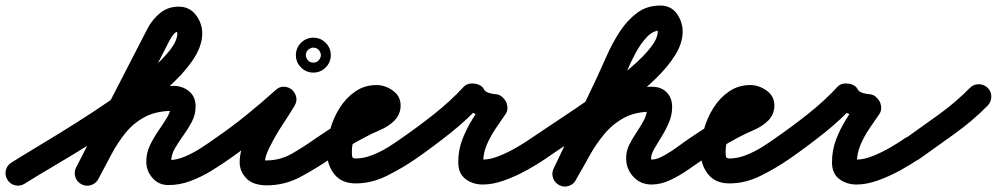

<svg xmlns="http://www.w3.org/2000/svg" viewBox="-63 -613 3598 693"><path d="M-36 36Q-46 20 -42 2Q-38 -16 -22 -26Q6 -44 52 -71.5Q98 -99 154 -133.5Q210 -168 269 -206.5Q328 -245 383 -285Q438 -325 482 -362.5Q526 -400 551.5 -433.5Q577 -467 577 -492Q577 -494 576 -498Q575 -502 576 -501Q578 -500 580 -499Q581 -499 582 -499Q571 -499 562.5 -488Q554 -477 550 -469Q550 -469 550 -469Q550 -469 550 -469Q486 -344 421.5 -218.5Q357 -93 292 33Q292 33 292 33Q292 33 292 33Q284 49 266 55Q248 61 231 52Q215 44 209 26Q203 8 212 -9Q276 -134 340.5 -259.5Q405 -385 470 -511Q470 -511 470 -511Q470 -511 470 -511Q487 -543 515 -566Q543 -589 582 -589Q621 -589 644 -559Q667 -529 667 -492Q667 -446 632 -395Q597 -344 538 -292Q479 -240 408.5 -190Q338 -140 265.5 -95Q193 -50 130 -13Q67 24 26 50Q10 60 -8 56Q-26 52 -36 36ZM292 33Q283 50 265 55Q247 60 231 52Q214 43 209 25Q204 7 212 -9Q243 -66 273.5 -119Q304 -172 342.5 -213Q381 -254 434 -278.5Q487 -303 563 -303Q596 -303 619.5 -283.5Q643 -264 643 -229Q643 -199 629.5 -173.5Q616 -148 599 -124.5Q582 -101 568.5 -78Q555 -55 555 -30Q555 -28 553.5 -30.5Q552 -33 549 -34Q548 -34 547 -35Q546 -35 546 -35Q546 -35 545 -35Q574 -35 604.5 -48Q635 -61 663.5 -79.5Q692 -98 714 -114Q714 -114 714 -114Q714 -114 714 -114Q729 -125 747.5 -121.5Q766 -118 777 -103Q788 -88 784.5 -69.5Q781 -51 766 -40Q735 -18 699 4Q663 26 624 40.5Q585 55 545 55Q510 55 487.5 29.5Q465 4 465 -30Q465 -61 478.5 -89Q492 -117 509 -141.5Q526 -166 539.5 -188Q553 -210 553 -229Q553 -228 553 -226Q554 -224 555 -223Q557 -218 562.5 -215.5Q568 -213 563 -213Q502 -213 461 -191.5Q420 -170 391 -134.5Q362 -99 339 -55.5Q316 -12 292 33Q292 33 292 33Q292 33 292 33Z M766 -40Q750 -29 732 -32.5Q714 -36 703 -51Q692 -67 695.5 -85Q699 -103 714 -114Q771 -153 826 -197.5Q881 -242 932 -288Q946 -301 962.5 -300Q979 -299 991 -289Q1002 -279 1006 -263.5Q1010 -248 1000 -231Q979 -196 956 -161.5Q933 -127 914 -89Q908 -78 903 -66.5Q898 -55 895 -43Q894 -40 893.5 -34Q893 -28 893 -28Q891 -27 886.5 -30.5Q882 -34 899 -34Q949 -34 993.5 -60Q1038 -86 1077 -114Q1077 -114 1077 -114Q1077 -114 1077 -114Q1092 -125 1110.5 -121.5Q1129 -118 1140 -103Q1151 -88 1147.5 -69.5Q1144 -51 1129 -40Q1077 -4 1020.5 26Q964 56 899 56Q877 56 856.5 49.5Q836 43 822 26Q802 3 802 -28Q802 -59 815.5 -93.5Q829 -128 849 -162Q869 -196 889.5 -226.5Q910 -257 924 -279Q934 -295 951 -293Q968 -291 982 -279Q996 -268 1001 -251Q1006 -234 992 -222Q939 -174 882 -127.5Q825 -81 766 -40Q766 -40 766 -40Q766 -40 766 -40ZM1064 -441Q1060 -440 1056 -438Q1042 -431 1041 -416Q1041 -415 1041 -414Q1041 -414 1041 -413Q1041 -412 1041 -410Q1042 -406 1044 -402Q1051 -388 1066 -387Q1067 -387 1068 -387Q1069 -387 1070 -387Q1085 -388 1092 -402Q1094 -406 1095 -410Q1095 -412 1095 -413Q1095 -414 1095 -414Q1095 -414 1095 -415Q1095 -416 1095 -418Q1094 -422 1092 -426Q1085 -440 1070 -441Q1069 -441 1068 -441Q1068 -441 1067 -441Q1066 -441 1064 -441ZM1005 -414Q1005 -440 1023.5 -458.5Q1042 -477 1068 -477Q1094 -477 1112.5 -458.5Q1131 -440 1131 -414Q1131 -388 1112.5 -369.5Q1094 -351 1068 -351Q1042 -351 1023.5 -369.5Q1005 -388 1005 -414Z M1129 -40Q1113 -29 1095 -32.5Q1077 -36 1066 -51Q1055 -67 1058.5 -85Q1062 -103 1077 -114Q1122 -145 1168 -172Q1214 -199 1263 -223Q1266 -224 1274 -229Q1282 -234 1289 -237.5Q1296 -241 1295 -239Q1294 -237 1293.5 -234Q1293 -231 1293 -232Q1293 -232 1293 -230.5Q1293 -229 1294 -226Q1296 -218 1299 -217Q1302 -216 1296 -216Q1274 -216 1257.5 -199.5Q1241 -183 1229.5 -158.5Q1218 -134 1212.5 -108.5Q1207 -83 1207 -66Q1207 -56 1208 -48.5Q1209 -41 1221 -41Q1249 -41 1279 -52.5Q1309 -64 1336.5 -81Q1364 -98 1386 -114Q1401 -125 1419.5 -121.5Q1438 -118 1449 -103Q1460 -88 1456.5 -69.5Q1453 -51 1438 -40Q1392 -8 1335.5 20.5Q1279 49 1221 49Q1170 49 1143.5 15.5Q1117 -18 1117 -66Q1117 -103 1128.5 -145Q1140 -187 1163 -223.5Q1186 -260 1219.5 -283Q1253 -306 1296 -306Q1327 -306 1355 -286Q1383 -266 1383 -232Q1383 -201 1361 -178Q1340 -157 1308.5 -143.5Q1277 -130 1251 -116Q1219 -99 1188.5 -80Q1158 -61 1129 -40Q1129 -40 1129 -40Q1129 -40 1129 -40Z M1438 -40Q1422 -29 1404 -32.5Q1386 -36 1375 -51Q1364 -67 1367.5 -85Q1371 -103 1386 -114Q1444 -154 1503.5 -201Q1563 -248 1611 -300Q1617 -307 1628 -310Q1639 -313 1650 -311Q1661 -310 1670.5 -304.5Q1680 -299 1684 -290Q1689 -281 1703.5 -277Q1718 -273 1727 -273Q1739 -272 1748 -264.5Q1757 -257 1763 -247Q1768 -236 1768.5 -224.5Q1769 -213 1763 -203Q1745 -177 1726 -149Q1707 -121 1694 -90.5Q1681 -60 1681 -27Q1681 -25 1680 -28Q1679 -31 1678 -32Q1675 -36 1672 -37Q1669 -38 1675 -37Q1677 -37 1680 -37Q1706 -37 1738.5 -50Q1771 -63 1802 -81Q1833 -99 1854 -114Q1854 -114 1854 -114Q1854 -114 1854 -114Q1869 -124 1887.5 -121Q1906 -118 1917 -103Q1927 -88 1924 -69.5Q1921 -51 1906 -40Q1877 -20 1838 1.5Q1799 23 1757.5 38Q1716 53 1680 53Q1643 53 1617 33Q1591 13 1591 -27Q1591 -71 1605.5 -109Q1620 -147 1642 -182.5Q1664 -218 1687 -253Q1694 -262 1704.5 -252Q1715 -242 1723 -227Q1730 -211 1732 -196.5Q1734 -182 1723 -183Q1687 -185 1653.5 -201Q1620 -217 1604 -250Q1599 -259 1612.5 -261.5Q1626 -264 1643 -261Q1659 -259 1671.5 -253Q1684 -247 1677 -240Q1627 -184 1563.5 -133.5Q1500 -83 1438 -40Q1438 -40 1438 -40Q1438 -40 1438 -40Z M1843 -51Q1832 -66 1835.5 -84.5Q1839 -103 1854 -114Q1880 -132 1923.5 -160.5Q1967 -189 2018.5 -224Q2070 -259 2121.5 -296.5Q2173 -334 2216 -371Q2259 -408 2285 -441Q2311 -474 2311 -499Q2311 -505 2310 -506.5Q2309 -508 2313 -505Q2314 -504 2318 -503.5Q2322 -503 2320 -503Q2294 -503 2271.5 -479Q2249 -455 2230.5 -420.5Q2212 -386 2197.5 -351Q2183 -316 2172 -294Q2172 -294 2172 -294Q2172 -294 2172 -294Q2172 -294 2172 -294Q2133 -212 2094.5 -130Q2056 -48 2017 34Q2017 34 2017 34Q2017 34 2017 34Q2009 51 1991.5 57.5Q1974 64 1957 56Q1940 48 1933.5 30.5Q1927 13 1935 -4Q1974 -86 2013 -168Q2052 -250 2091 -332Q2091 -332 2091 -332Q2091 -332 2091 -332Q2091 -332 2091 -332Q2091 -332 2091 -332Q2108 -369 2128 -414Q2148 -459 2174.5 -499.5Q2201 -540 2236.5 -566.5Q2272 -593 2320 -593Q2359 -593 2380 -563.5Q2401 -534 2401 -499Q2401 -458 2374.5 -415Q2348 -372 2303.5 -329Q2259 -286 2204.5 -244.5Q2150 -203 2094 -165.5Q2038 -128 1989 -96Q1940 -64 1906 -40Q1891 -29 1872.5 -32.5Q1854 -36 1843 -51ZM2015 37Q2006 53 1988 58Q1970 63 1954 54Q1938 45 1933 27Q1928 9 1937 -7Q1968 -63 2000 -115Q2032 -167 2071 -209Q2110 -251 2163 -275.5Q2216 -300 2290 -300Q2323 -300 2343 -280Q2363 -260 2363 -227Q2363 -198 2351.5 -171Q2340 -144 2325 -120Q2310 -96 2298.5 -76Q2287 -56 2287 -42Q2287 -37 2289 -37Q2308 -37 2334.5 -52Q2361 -67 2386 -85.5Q2411 -104 2426 -114Q2441 -125 2459.5 -121.5Q2478 -118 2489 -103Q2500 -88 2496.5 -69.5Q2493 -51 2478 -40Q2453 -23 2421.5 -1Q2390 21 2356 37Q2322 53 2289 53Q2249 53 2223 25Q2197 -3 2197 -42Q2197 -68 2208.5 -91Q2220 -114 2235 -136Q2250 -158 2261.5 -180Q2273 -202 2273 -227Q2273 -227 2273 -227Q2276 -218 2284 -213Q2285 -212 2288.5 -211Q2292 -210 2290 -210Q2231 -210 2190 -188Q2149 -166 2118.5 -129.5Q2088 -93 2064 -49.5Q2040 -6 2015 37Q2015 37 2015 37Q2015 37 2015 37Z M2478 -40Q2462 -29 2444 -32.5Q2426 -36 2415 -51Q2404 -67 2407.5 -85Q2411 -103 2426 -114Q2471 -145 2517 -172Q2563 -199 2612 -223Q2615 -224 2623 -229Q2631 -234 2638 -237.5Q2645 -241 2644 -239Q2643 -237 2642.5 -234Q2642 -231 2642 -232Q2642 -232 2642 -230.5Q2642 -229 2643 -226Q2645 -218 2648 -217Q2651 -216 2645 -216Q2623 -216 2606.5 -199.5Q2590 -183 2578.5 -158.5Q2567 -134 2561.5 -108.5Q2556 -83 2556 -66Q2556 -56 2557 -48.5Q2558 -41 2570 -41Q2598 -41 2628 -52.5Q2658 -64 2685.5 -81Q2713 -98 2735 -114Q2750 -125 2768.5 -121.5Q2787 -118 2798 -103Q2809 -88 2805.5 -69.5Q2802 -51 2787 -40Q2741 -8 2684.5 20.5Q2628 49 2570 49Q2519 49 2492.5 15.5Q2466 -18 2466 -66Q2466 -103 2477.5 -145Q2489 -187 2512 -223.5Q2535 -260 2568.5 -283Q2602 -306 2645 -306Q2676 -306 2704 -286Q2732 -266 2732 -232Q2732 -201 2710 -178Q2689 -157 2657.5 -143.5Q2626 -130 2600 -116Q2568 -99 2537.5 -80Q2507 -61 2478 -40Q2478 -40 2478 -40Q2478 -40 2478 -40Z M2787 -40Q2771 -29 2753 -32.5Q2735 -36 2724 -51Q2713 -67 2716.5 -85Q2720 -103 2735 -114Q2793 -154 2852.5 -201Q2912 -248 2960 -300Q2966 -307 2977 -310Q2988 -313 2999 -311Q3010 -310 3019.5 -304.5Q3029 -299 3033 -290Q3038 -281 3052.5 -277Q3067 -273 3076 -273Q3088 -272 3097 -264.5Q3106 -257 3112 -247Q3117 -236 3117.5 -224.5Q3118 -213 3112 -203Q3094 -177 3075 -149Q3056 -121 3043 -90.5Q3030 -60 3030 -27Q3030 -25 3029 -28Q3028 -31 3027 -32Q3024 -36 3021 -37Q3018 -38 3024 -37Q3026 -37 3029 -37Q3055 -37 3087.5 -50Q3120 -63 3151 -81Q3182 -99 3203 -114Q3203 -114 3203 -114Q3203 -114 3203 -114Q3218 -124 3236.5 -121Q3255 -118 3266 -103Q3276 -88 3273 -69.5Q3270 -51 3255 -40Q3226 -20 3187 1.5Q3148 23 3106.5 38Q3065 53 3029 53Q2992 53 2966 33Q2940 13 2940 -27Q2940 -71 2954.5 -109Q2969 -147 2991 -182.5Q3013 -218 3036 -253Q3043 -262 3053.5 -252Q3064 -242 3072 -227Q3079 -211 3081 -196.5Q3083 -182 3072 -183Q3036 -185 3002.5 -201Q2969 -217 2953 -250Q2948 -259 2961.5 -261.5Q2975 -264 2992 -261Q3008 -259 3020.5 -253Q3033 -247 3026 -240Q2976 -184 2912.5 -133.5Q2849 -83 2787 -40Q2787 -40 2787 -40Q2787 -40 2787 -40Z M3192 -50Q3182 -65 3185 -83.5Q3188 -102 3203 -112Q3263 -155 3324.5 -199Q3386 -243 3438 -296Q3438 -296 3438 -296Q3438 -296 3438 -296Q3451 -309 3469.5 -309Q3488 -309 3502 -296Q3515 -283 3515 -264.5Q3515 -246 3502 -232Q3448 -177 3383 -130.5Q3318 -84 3255 -39Q3240 -28 3221.5 -31Q3203 -34 3192 -50Z"/></svg>

Font: FRB American Cursive Black
Style: Bold Italic
Weight: 900
Italic angle: -25°
Version: Version 2.0;Modular Font Editor K font №1